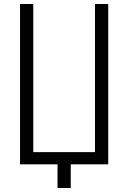

<svg xmlns="http://www.w3.org/2000/svg" viewBox="-20 -820 640 958"><path d="M80 0V-800H146V-61H454V-800H520V0ZM267 118V0H235V-61H333V118Z"/></svg>

Font: Victor Mono Light
Style: Regular
Weight: 300
Monospace: yes
Designer: Rune Bjørnerås
Version: Version 1.561;gftools[0.9.30]